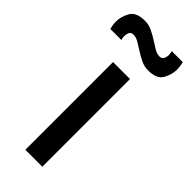

<svg xmlns="http://www.w3.org/2000/svg" viewBox="-286 -801 836 836"><g transform="rotate(45 132.0 -383.0)"><path d="M213 -622Q190 -622 169 -632Q148 -642 128.5 -654.8Q109 -667.5 91.8 -677.5Q74.5 -687.5 60 -687.5Q42.5 -687.5 38.5 -675.5Q34.5 -663.5 34.5 -654.5Q34.5 -644.5 37.5 -633.5H-30.5Q-36 -655 -36 -674.5Q-36 -704 -19 -734.8Q-2 -765.5 51.5 -765.5Q74.5 -765.5 95.8 -755.5Q117 -745.5 136.5 -732.8Q156 -720 173 -710Q190 -700 205 -700Q221 -700 225.8 -711.8Q230.5 -723.5 230.5 -732.5Q230.5 -742.5 227 -754.5H295Q300.5 -732.5 300.5 -713.5Q300.5 -684.5 283.8 -653.2Q267 -622 213 -622ZM80 0V-540H184.5V0Z"/></g></svg>

Font: Cns Manrope SemBd
Style: Regular
Weight: 600
Designer: Mikhail Sharanda
Foundry: Mikhail Sharanda
Version: Version 4.504